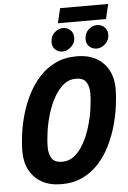

<svg xmlns="http://www.w3.org/2000/svg" viewBox="-62 -974 687 1034"><g transform="rotate(-5 281.5 -457.5)"><path d="M228 15Q167 15 123.5 -9Q80 -33 56.5 -76.5Q33 -120 33 -178Q33 -220 40 -272Q47 -324 62.5 -378.5Q78 -433 104 -484Q130 -535 167 -575.5Q204 -616 254 -640Q304 -664 369 -664Q460 -664 511.5 -611.5Q563 -559 563 -472Q563 -430 556 -378Q549 -326 533.5 -271.5Q518 -217 492.5 -165.5Q467 -114 430 -73.5Q393 -33 343 -9Q293 15 228 15ZM244 -105Q281 -105 310 -129Q339 -153 360.5 -192Q382 -231 396.5 -278.5Q411 -326 418 -373.5Q425 -421 425 -461Q425 -496 410 -520Q395 -544 353 -544Q316 -544 287 -520Q258 -496 236 -457Q214 -418 199.5 -370.5Q185 -323 178 -275.5Q171 -228 171 -188Q171 -154 186 -129.5Q201 -105 244 -105ZM297 -696Q273 -696 257 -711Q241 -726 241 -750Q241 -783 262.5 -802.5Q284 -822 309 -822Q332 -822 348.5 -806.5Q365 -791 365 -765Q365 -736 342.5 -716Q320 -696 297 -696ZM481 -696Q458 -696 441.5 -711Q425 -726 425 -750Q425 -783 446 -802.5Q467 -822 492 -822Q516 -822 532.5 -806.5Q549 -791 549 -765Q549 -736 527.5 -716Q506 -696 481 -696ZM284 -850 303 -930H563L544 -850Z"/></g></svg>

Font: Ubuntu Sans Mono
Style: Italic
Weight: 400
Italic angle: -13.5°
Monospace: yes
Designer: Dalton Maag Ltd
Foundry: Dalton Maag Ltd
Version: Version 1.006